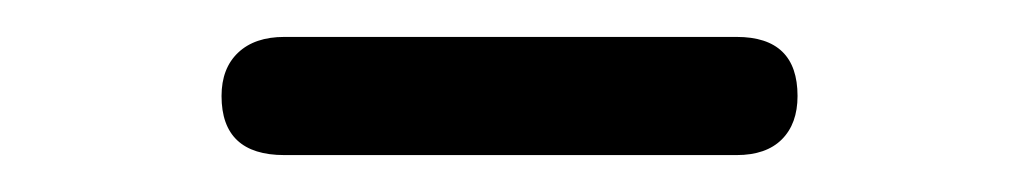

<svg xmlns="http://www.w3.org/2000/svg" viewBox="-20 -705 552 104"><path d="M134 -621Q100 -621 100 -653Q100 -668 109 -676.5Q118 -685 134 -685H379Q412 -685 412 -653Q412 -638 403.5 -629.5Q395 -621 379 -621Z"/></svg>

Font: Nunito ExtraLight SemiBold
Style: Regular
Weight: 600
Version: Version 3.602